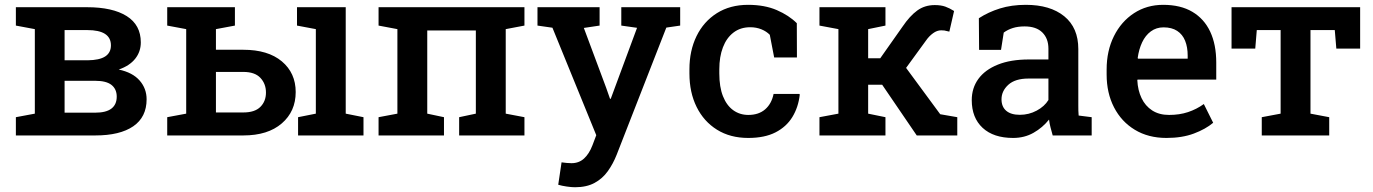

<svg xmlns="http://www.w3.org/2000/svg" viewBox="-20 -558 5657 791"><path d="M45.4 0V-75.2L123.5 -89.8V-438L45.4 -452.6V-528.3H123.5H338.4Q443.8 -528.3 502 -491.7Q560.1 -455.1 560.1 -383.3Q560.1 -345.2 537.1 -316.2Q514.2 -287.1 469.2 -271.5Q526.4 -259.3 555.2 -226.3Q584 -193.4 584 -148.9Q584 -75.7 529.1 -37.8Q474.1 0 372.6 0ZM246.1 -93.8H372.1Q417 -93.8 439 -110.6Q460.9 -127.4 460.9 -159.7Q460.9 -190.9 439.5 -208Q418 -225.1 372.6 -225.1H246.1ZM246.1 -309.6H340.8Q389.6 -310.1 413.3 -325.4Q437 -340.8 437 -371.1Q437 -434.1 339.4 -434.1H246.1Z M869.6 -94.7H982.4Q1029.8 -94.7 1052.7 -117.7Q1075.7 -140.6 1075.7 -176.8Q1075.7 -212.9 1052.7 -237.3Q1029.8 -261.7 982.4 -261.7H869.6ZM1208 0V-75.2L1281.2 -89.8V-438L1203.6 -452.6V-528.3H1404.3V-89.8L1477.5 -75.2V0ZM982.4 -353Q1084 -353 1141.1 -305.2Q1198.2 -257.3 1198.2 -178.7Q1198.2 -99.1 1140.9 -49.6Q1083.5 0 982.4 0H668.9V-75.2L747.1 -89.8V-438L668.9 -452.6V-528.3H947.8V-452.6L869.6 -438V-353Z M1539.6 0V-75.2L1617.2 -89.8V-438L1539.6 -452.6V-528.3H2140.6V-452.6L2063.5 -438V-89.8L2140.6 -75.2V0H1871.6V-75.2L1940.4 -89.8V-432.6H1740.2V-89.8L1809.1 -75.2V0Z M2349.1 213.4Q2334 213.4 2314.2 210.4Q2294.4 207.5 2279.8 203.1L2293.5 110.8Q2302.2 112.3 2314.7 113.3Q2327.1 114.3 2334.5 114.3Q2365.2 114.3 2386.2 95Q2407.2 75.7 2420.4 41.5L2436.5 -1L2255.9 -443.8L2194.3 -452.6V-528.3H2450.2V-452.6L2385.3 -442.9L2477.1 -196.8L2493.2 -150.9H2496.1L2604.5 -443.4L2539.6 -452.6V-528.3H2782.2V-452.6L2725.1 -444.3L2520.5 79.6Q2505.9 116.7 2484.1 147.2Q2462.4 177.7 2429.4 195.6Q2396.5 213.4 2349.1 213.4Z M3062.5 10.3Q2988.3 10.3 2933.8 -23.7Q2879.4 -57.6 2849.9 -117.4Q2820.3 -177.2 2820.3 -255.4V-272.5Q2820.3 -349.1 2849.6 -409.2Q2878.9 -469.2 2933.3 -503.7Q2987.8 -538.1 3062 -538.1Q3129.9 -538.1 3180.2 -516.4Q3230.5 -494.6 3262.7 -462.4L3263.2 -321.3H3169.4L3151.4 -414.6Q3137.7 -428.7 3116.7 -437.3Q3095.7 -445.8 3070.8 -445.8Q3030.3 -445.8 3001.7 -423.8Q2973.1 -401.9 2958.3 -363Q2943.4 -324.2 2943.4 -272.5V-255.4Q2943.4 -199.7 2958.5 -161.6Q2973.6 -123.5 3000.7 -104Q3027.8 -84.5 3063 -84.5Q3105.5 -84.5 3132.1 -107.4Q3158.7 -130.4 3167 -170.9H3273.4L3274.9 -168Q3269 -116.2 3244.4 -75.9Q3219.7 -35.6 3175 -12.7Q3130.4 10.3 3062.5 10.3Z M3356 0V-75.2L3434.1 -89.8V-438L3356 -452.6V-528.3H3627.9V-452.6L3556.6 -438V-317.9H3606.4L3698.2 -448.2Q3728 -492.2 3758.8 -514.6Q3789.6 -537.1 3831.1 -537.1Q3856.4 -537.1 3874.3 -530.8Q3892.1 -524.4 3910.6 -512.7L3891.1 -427.7Q3874.5 -431.6 3870.4 -432.4Q3866.2 -433.1 3857.4 -433.1Q3840.3 -433.1 3824 -421.1Q3807.6 -409.2 3795.4 -391.6L3712.9 -278.3L3853.5 -87.4L3923.8 -75.2V0H3756.8L3614.3 -209H3556.6V-89.8L3627.9 -75.2V0Z M4153.8 10.3Q4073.2 10.3 4028.3 -31.2Q3983.4 -72.8 3983.4 -145.5Q3983.4 -195.3 4010.7 -232.9Q4038.1 -270.5 4090.8 -291.7Q4143.6 -313 4218.8 -313H4299.3V-357.4Q4299.3 -399.4 4274.2 -424.3Q4249 -449.2 4201.2 -449.2Q4173.8 -449.2 4152.8 -442.6Q4131.8 -436 4115.2 -423.8L4104 -352.5H4013.7L4012.7 -482.9Q4051.8 -508.3 4099.6 -523.2Q4147.5 -538.1 4206.1 -538.1Q4306.6 -538.1 4364.5 -491Q4422.4 -443.8 4422.4 -356V-123Q4422.4 -112.3 4422.6 -102.1Q4422.9 -91.8 4423.8 -82L4477.5 -75.2V0H4316.9Q4312 -17.1 4307.9 -33.2Q4303.7 -49.3 4301.8 -65.4Q4275.4 -32.2 4238 -11Q4200.7 10.3 4153.8 10.3ZM4181.6 -85Q4218.8 -85 4251 -102.3Q4283.2 -119.6 4299.3 -146V-234.4H4217.3Q4162.1 -234.4 4134 -208.7Q4106 -183.1 4106 -148.9Q4106 -118.2 4125.5 -101.6Q4145 -85 4181.6 -85Z M4785.6 10.3Q4710.9 10.3 4655.5 -23.2Q4600.1 -56.6 4569.6 -115.7Q4539.1 -174.8 4539.1 -251V-271.5Q4539.1 -348.6 4569.1 -408.9Q4599.1 -469.2 4651.9 -503.7Q4704.6 -538.1 4772 -538.1Q4843.8 -538.1 4892.3 -509.3Q4940.9 -480.5 4965.8 -427.5Q4990.7 -374.5 4990.7 -300.3V-230H4666.5L4665.5 -227.5Q4667.5 -186 4682.9 -153.8Q4698.2 -121.6 4726.8 -103Q4755.4 -84.5 4796.4 -84.5Q4839.4 -84.5 4874.5 -96.2Q4909.7 -107.9 4939.5 -129.4L4978 -52.2Q4946.8 -25.9 4898.4 -7.8Q4850.1 10.3 4785.6 10.3ZM4668.5 -316.4H4873V-329.1Q4873 -363.8 4862.5 -389.9Q4852.1 -416 4829.8 -430.7Q4807.6 -445.3 4773.4 -445.3Q4743.7 -445.3 4721.2 -428.7Q4698.7 -412.1 4685.3 -383.5Q4671.9 -355 4667 -318.8Z M5178.2 0V-75.2L5255.9 -89.8V-434.1H5157.7L5151.4 -357.9H5053.7V-528.3H5583.5V-357.9H5485.4L5479 -434.1H5378.9V-89.8L5456.1 -75.2V0Z"/></svg>

Font: Roboto Slab LO Medium
Style: Regular
Weight: 500
Designer: Google
Version: Version 2.000